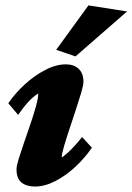

<svg xmlns="http://www.w3.org/2000/svg" viewBox="-20 -681 489 709"><path d="M109.4 7.8Q78.1 7.8 59.6 -6.8Q41 -21.5 41 -55.7Q41 -68.4 49.3 -95.2Q57.6 -122.1 69.3 -155.8Q81.1 -189.5 92.8 -224.1Q104.5 -258.8 112.8 -288.6Q121.1 -318.4 121.1 -335.9Q102.5 -324.2 84.5 -304.7Q66.4 -285.2 46.9 -256.8L10.7 -299.8Q35.2 -335.9 70.8 -368.7Q106.4 -401.4 146.5 -422.4Q186.5 -443.4 223.6 -443.4Q252.9 -443.4 270.5 -426.8Q288.1 -410.2 288.1 -378.9Q288.1 -366.2 279.8 -338.4Q271.5 -310.5 259.8 -274.9Q248 -239.3 236.3 -204.1Q224.6 -168.9 216.3 -140.6Q208 -112.3 208 -99.6Q225.6 -111.3 244.6 -130.9Q263.7 -150.4 283.2 -174.8L319.3 -135.7Q294.9 -99.6 259.8 -66.4Q224.6 -33.2 185.1 -12.7Q145.5 7.8 109.4 7.8ZM258.8 -472.7 187.5 -497.1 306.6 -661.1 449.2 -638.7Z"/></svg>

Font: Crimson Pro Black
Style: Italic
Weight: 900
Italic angle: -12°
Designer: Jacques Le Bailly
Foundry: Baron von Fonthausen
Version: Version 1.003